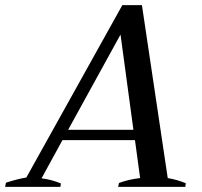

<svg xmlns="http://www.w3.org/2000/svg" viewBox="-52 -724 783 744"><path d="M668 -14 666 0H406L409 -15Q447 -29 491 -34L471 -181H190L109 -33Q149 -28 184 -13L182 0H-32L-29 -16Q-11 -22 12 -28Q35 -34 50 -36L422 -704H498L598 -34Q634 -28 668 -14ZM465 -221 415 -590 212 -221Z"/></svg>

Font: Trirong Medium
Style: Italic
Weight: 500
Italic angle: -12°
Designer: Katatrad Team
Foundry: CadsonDemak
Version: Version 1.001